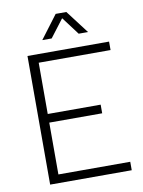

<svg xmlns="http://www.w3.org/2000/svg" viewBox="-97 -962 769 1029"><g transform="rotate(-10 288.0 -448.0)"><path d="M309 -867 382 -770H433L337 -896H279L184 -770H235ZM535 -654V-700H91V0H535V-46H144V-328H432V-375H144V-654Z"/></g></svg>

Font: Arthouse Owned Light
Style: Regular
Weight: 300
Designer: Jeremy Tribby
Foundry: Tribby Type
Version: Version 1.000;PS 001.000;hotconv 1.0.88;makeotf.lib2.5.64775